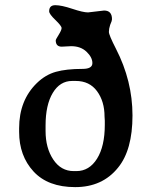

<svg xmlns="http://www.w3.org/2000/svg" viewBox="-20 -726 602 755"><path d="M277.8 -407.7H263.7Q215.8 -407.7 187.5 -360.6Q159.2 -313.5 159.2 -232.4V-210.9Q159.2 -144 189.5 -98.6Q219.7 -53.2 270 -53.2H280.3Q331.1 -53.2 361.6 -102.1Q392.1 -150.9 392.1 -235.4V-251.5Q391.1 -262.2 391.1 -267.6Q391.1 -327.1 361.6 -367.4Q332 -407.7 277.8 -407.7ZM436 -534.2Q501 -407.7 501 -272Q501 -136.2 444.3 -66.9Q382.8 9.8 275.6 9.8Q168.5 9.8 111.8 -51.8Q55.2 -113.3 55.2 -207.5V-221.7Q55.2 -331.5 125 -399.4Q158.7 -432.1 199.7 -443.6Q240.7 -455.1 304.7 -455.1Q343.3 -455.1 343.3 -477.8Q343.3 -500.5 320.3 -522.5Q297.4 -544.4 259.8 -544.4L222.7 -542.5Q199.2 -542.5 199.2 -567.4Q199.2 -570.8 210.7 -589.1Q222.2 -607.4 222.2 -615.7Q222.2 -624 197.8 -647.5Q173.3 -670.9 173.3 -681.6Q173.3 -705.6 197.5 -705.6Q221.7 -705.6 264.2 -691.4Q306.6 -677.2 326.2 -677.2L389.2 -684.6Q420.4 -684.6 420.4 -650.4L418.9 -642.6L413.1 -627.9Q408.2 -612.8 408.2 -600.6Q408.2 -588.4 436 -534.2Z"/></svg>

Font: Averia Libre
Style: Regular
Weight: 400
Version: Version 1.002